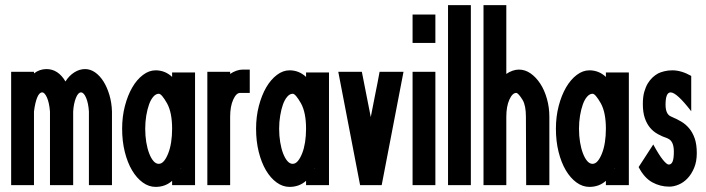

<svg xmlns="http://www.w3.org/2000/svg" viewBox="-20 -731 2780 756"><path d="M23.9 -2V-448.2H113.8V-441.9Q135.7 -459 163.1 -459Q209 -459 237.8 -410.2Q252 -433.1 272.5 -446Q293 -459 314.9 -459Q335.9 -459 354.5 -446Q373 -433.1 387.5 -410.2Q401.9 -387.2 410.9 -356.7Q419.9 -326.2 420.9 -292V-2H330.1V-292Q328.1 -324.2 319.1 -345.7Q310.1 -367.2 298.8 -367.2Q287.6 -367.2 278.8 -345.2Q270 -323.2 268.1 -292V-2H176.8V-292Q173.8 -327.1 164.8 -347.2Q155.8 -367.2 146 -367.2Q134.8 -367.2 126.5 -347.2Q118.2 -327.1 113.8 -292V-2Z M460.9 -224.1Q460.9 -272 471.9 -314Q482.9 -356 501 -387Q519 -418 543 -436Q566.9 -454.1 592.8 -454.1Q629.9 -454.1 657.7 -428.2V-445.8H748V-2H657.7V-19Q630.9 4.9 592.8 4.9Q565.9 4.9 542 -12.5Q518.1 -29.8 500 -60.3Q481.9 -90.8 471.4 -132.8Q460.9 -174.8 460.9 -224.1ZM551.8 -224.1Q551.8 -196.3 555.9 -171.1Q560.1 -146 567.4 -127Q574.7 -107.9 584.2 -96.9Q593.8 -85.9 605 -85.9Q616.2 -85.9 625.5 -96.9Q634.8 -107.9 642.3 -127Q649.9 -146 653.8 -170.9Q657.7 -195.8 657.7 -224.1Q657.7 -288.1 637.7 -324.2Q616.2 -361.8 605.5 -361.8Q605.5 -361.8 605 -361.8Q593.8 -361.8 583.7 -350.3Q573.7 -338.9 566.9 -319.8Q560.1 -300.8 555.9 -275.9Q551.8 -251 551.8 -224.1ZM690.9 -66.9H693.8L691.9 -67.9Q691.9 -66.9 690.9 -66.9Z M796.4 -2V-448.2H886.2V-439.9Q897.5 -447.8 910.4 -452.4Q923.3 -457 935.5 -457H963.4V-365.2H925.3Q910.2 -365.2 898.2 -338.6Q886.2 -312 886.2 -271V-2Z M988.3 -224.1Q988.3 -272 999.3 -314Q1010.3 -356 1028.3 -387Q1046.4 -418 1070.3 -436Q1094.2 -454.1 1120.1 -454.1Q1157.2 -454.1 1185.1 -428.2V-445.8H1275.4V-2H1185.1V-19Q1158.2 4.9 1120.1 4.9Q1093.3 4.9 1069.3 -12.5Q1045.4 -29.8 1027.3 -60.3Q1009.3 -90.8 998.8 -132.8Q988.3 -174.8 988.3 -224.1ZM1079.1 -224.1Q1079.1 -196.3 1083.3 -171.1Q1087.4 -146 1094.7 -127Q1102.1 -107.9 1111.6 -96.9Q1121.1 -85.9 1132.3 -85.9Q1143.6 -85.9 1152.8 -96.9Q1162.1 -107.9 1169.7 -127Q1177.2 -146 1181.2 -170.9Q1185.1 -195.8 1185.1 -224.1Q1185.1 -288.1 1165 -324.2Q1143.6 -361.8 1132.8 -361.8Q1132.8 -361.8 1132.3 -361.8Q1121.1 -361.8 1111.1 -350.3Q1101.1 -338.9 1094.2 -319.8Q1087.4 -300.8 1083.3 -275.9Q1079.1 -251 1079.1 -224.1ZM1218.3 -66.9H1221.2L1219.2 -67.9Q1219.2 -66.9 1218.3 -66.9Z M1312 -448.2H1404.8L1439.9 -270Q1447.8 -313 1457.3 -358.9Q1466.8 -404.8 1474.6 -448.2H1568.8L1482.9 -2H1397.9Z M1604.5 -2V-448.2H1694.3V-2ZM1604.5 -562V-673.8H1694.3V-562Z M1744.1 -2V-710.9H1834V-2Z M1883.8 -2V-710.9H1973.6V-439.9Q1984.9 -447.8 1997.8 -452.4Q2010.7 -457 2022.9 -457Q2047.9 -457 2069.3 -441.9Q2090.8 -426.8 2107.4 -401.4Q2124 -376 2133.5 -342Q2143.1 -308.1 2143.1 -271V-2H2051.8L2050.8 -271Q2050.8 -314.9 2038.1 -336.9Q2021 -364.7 2012.7 -365.2Q1997.6 -365.2 1985.6 -338.6Q1973.6 -312 1973.6 -271V-2Z M2168.9 -224.1Q2168.9 -272 2179.9 -314Q2190.9 -356 2209 -387Q2227.1 -418 2251 -436Q2274.9 -454.1 2300.8 -454.1Q2337.9 -454.1 2365.7 -428.2V-445.8H2456.1V-2H2365.7V-19Q2338.9 4.9 2300.8 4.9Q2273.9 4.9 2250 -12.5Q2226.1 -29.8 2208 -60.3Q2189.9 -90.8 2179.4 -132.8Q2168.9 -174.8 2168.9 -224.1ZM2259.8 -224.1Q2259.8 -196.3 2263.9 -171.1Q2268.1 -146 2275.4 -127Q2282.7 -107.9 2292.2 -96.9Q2301.8 -85.9 2313 -85.9Q2324.2 -85.9 2333.5 -96.9Q2342.8 -107.9 2350.3 -127Q2357.9 -146 2361.8 -170.9Q2365.7 -195.8 2365.7 -224.1Q2365.7 -288.1 2345.7 -324.2Q2324.2 -361.8 2313.5 -361.8Q2313.5 -361.8 2313 -361.8Q2301.8 -361.8 2291.7 -350.3Q2281.7 -338.9 2274.9 -319.8Q2268.1 -300.8 2263.9 -275.9Q2259.8 -251 2259.8 -224.1ZM2398.9 -66.9H2401.9L2399.9 -67.9Q2399.9 -66.9 2398.9 -66.9Z M2494.6 -73.2 2552.2 -162.1Q2575.2 -120.1 2590.3 -101.6Q2605.5 -83 2613.3 -83Q2623 -83 2628.2 -94.5Q2633.3 -106 2633.3 -133.8Q2633.3 -176.8 2608.4 -186H2609.4Q2588.4 -192.9 2570.3 -202.9Q2552.2 -212.9 2539.3 -228.5Q2526.4 -244.1 2518.8 -266.6Q2511.2 -289.1 2511.2 -321.8Q2511.2 -349.6 2516.8 -369.4Q2522.5 -389.2 2531 -403.1Q2539.6 -417 2550 -426.5Q2560.5 -436 2571.3 -441.9Q2581.1 -446.8 2595.7 -450.4Q2610.4 -454.1 2627.4 -454.1Q2662.6 -454.1 2701.7 -432.1V-293Q2644.5 -367.2 2620.6 -367.2Q2600.6 -367.2 2600.6 -318.8Q2600.6 -280.8 2622.6 -272Q2643.6 -263.2 2661.6 -252.7Q2679.7 -242.2 2693.6 -225.6Q2707.5 -209 2715.6 -185.5Q2723.6 -162.1 2723.6 -127.9Q2723.6 -94.7 2713.1 -69.8Q2702.6 -44.9 2687 -28.6Q2671.4 -12.2 2652.3 -4.2Q2633.3 3.9 2615.2 3.9Q2579.1 3.9 2547.9 -13.4Q2516.6 -30.8 2494.6 -73.2Z"/></svg>

Font: Fundamental  Brigade Condensed
Style: Regular
Weight: 400
Width: 3
Designer: Peter Wiegel, original typeface by Carl Albert Fahrenwaldt 1901
Foundry: Peter Wiegel
Version: Version 0.000 2012 initial release